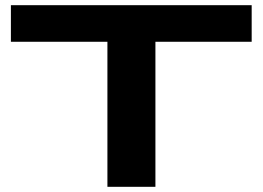

<svg xmlns="http://www.w3.org/2000/svg" viewBox="-20 -720 1012 740"><path d="M950 -559H579V0H394V-559H22V-700H950Z"/></svg>

Font: Georama ExtraExtended SemiBold
Style: Regular
Weight: 600
Width: 8
Designer: Jean-Baptiste Levee
Foundry: Production Type
Version: Version 1.000